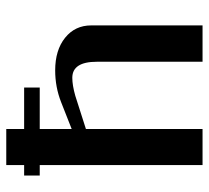

<svg xmlns="http://www.w3.org/2000/svg" viewBox="-47 -626 673 619"><g transform="rotate(-90 289.5 -316.5)"><path d="M66.9 -575.2V-632.8H183.1V-575.2H316.9V-524.9H183.1V-421.9L270 -456.1Q318.4 -475.1 372.1 -475.1Q437.5 -475.1 477.3 -443.1Q517.1 -411.1 517.1 -358.9V0H399.9V-340.8Q399.9 -419.9 348.1 -419.9Q324.2 -419.9 290 -410.2L183.1 -376V0H66.9V-524.9H33.2V-575.2Z"/></g></svg>

Font: Resagokr
Style: Bold
Weight: 600
Designer: gluk
Foundry: gluk
Version: Version 0.95